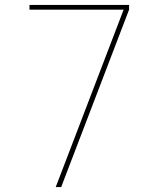

<svg xmlns="http://www.w3.org/2000/svg" viewBox="-20 -755 640 775"><path d="M227 0H205L479 -716H99V-735H501V-716Z"/></svg>

Font: Iosevka Aile Thin
Style: Regular
Weight: 100
Designer: Belleve Invis
Foundry: Belleve Invis
Version: Version 31.1.0; ttfautohint (v1.8.4)